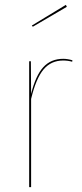

<svg xmlns="http://www.w3.org/2000/svg" viewBox="-20 -770 336 790"><path d="M278 -522 277 -516Q259 -521 240 -521Q190 -521 159 -484Q128 -447 108 -363V0H100V-518H107L108 -384Q127 -460 158.5 -494Q190 -528 240 -528Q258 -528 278 -522ZM255 -742 115 -660 111 -665 251 -750Z"/></svg>

Font: Fira Sans Compressed Eight
Style: Regular
Weight: 100
Width: 1
Designer: bBox Type GmbH & Carrois Corporate GbR & Edenspiekermann AG
Foundry: bBox Type GmbH & Carrois Corporate GbR & Edenspiekermann AG
Version: Version 4.301